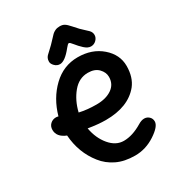

<svg xmlns="http://www.w3.org/2000/svg" viewBox="-234 -1155 1211 1314"><g transform="rotate(-30 372.0 -497.5)"><path d="M559 -542Q559 -578 530 -608Q501 -638 447 -638Q376 -638 326.5 -578Q277 -518 257 -434Q317 -420 391.5 -420Q466 -420 512.5 -452Q559 -484 559 -542ZM202 -94Q120 -197 110 -337Q42 -364 42 -420Q42 -448 60.5 -465.5Q79 -483 106 -483Q114 -483 124 -480Q159 -604 243 -684.5Q327 -765 439.5 -765Q552 -765 626.5 -700.5Q701 -636 701 -546.5Q701 -457 656 -400Q571 -296 393 -296Q334 -296 256 -309Q271 -225 319 -168Q367 -111 429 -111Q498 -111 576 -158Q602 -174 624 -174Q646 -174 662 -159Q678 -144 678 -121Q678 -82 604 -33.5Q530 15 446 15Q362 15 301.5 -14.5Q241 -44 202 -94ZM600 -879Q617 -862 617 -840Q617 -818 599.5 -800.5Q582 -783 557.5 -783Q533 -783 507 -807Q481 -831 462.5 -855Q444 -879 436 -879Q428 -879 410 -856Q353 -784 313 -784Q290 -784 272.5 -801.5Q255 -819 255 -836Q255 -853 260.5 -863.5Q266 -874 272 -880Q278 -886 295.5 -902Q313 -918 324 -929Q335 -940 352 -958.5Q369 -977 378 -986Q387 -995 402.5 -1002.5Q418 -1010 439.5 -1010Q461 -1010 476 -1001Q491 -992 514.5 -965Q538 -938 548.5 -927.5Q559 -917 576.5 -901Q594 -885 600 -879Z"/></g></svg>

Font: Delius Unicase
Style: Bold
Weight: 700
Designer: Natalia Raices
Foundry: Natalia Raices
Version: Version 1.001